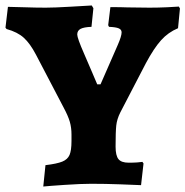

<svg xmlns="http://www.w3.org/2000/svg" viewBox="-26 -671 677 701"><path d="M140 -68Q182 -73 201.5 -81Q221 -89 228 -105.5Q235 -122 235 -156V-180Q235 -205 229 -226Q223 -247 207 -277L105 -472Q84 -512 61 -533Q38 -554 -2 -565L-6 -570L3 -646Q19 -646 61.5 -644.5Q104 -643 141 -643Q172 -643 231 -646.5Q290 -650 309 -651L315 -641L308 -573Q280 -572 268 -565.5Q256 -559 256 -545Q256 -532 281 -475Q306 -418 309 -410L329 -363H341L404 -507Q418 -539 418 -553Q418 -563 407.5 -567.5Q397 -572 372 -573L369 -579L377 -645Q416 -645 439 -644L520 -643Q551 -643 584 -644.5Q617 -646 627 -647L631 -640L624 -568Q588 -553 562 -524Q536 -495 507 -441L413 -260Q401 -236 398.5 -213Q396 -190 396 -136Q396 -103 406.5 -90Q417 -77 444 -77Q462 -77 475.5 -78Q489 -79 494 -80L498 -74L489 5Q468 4 413 2Q358 0 307 0Q270 0 210.5 4Q151 8 132 10Z"/></svg>

Font: Alegreya SC ExtraBold
Style: Regular
Weight: 800
Designer: Juan Pablo del Peral
Foundry: Huerta Tipografica
Version: Version 2.007; ttfautohint (v1.6)